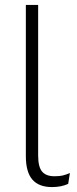

<svg xmlns="http://www.w3.org/2000/svg" viewBox="-20 -750 314 780"><path d="M135 -730V-118Q135 -72 151 -53Q167 -34 201 -34Q222 -34 234.5 -37Q247 -40 264 -47L257 -3Q229 10 191 10Q138 10 111.5 -20.5Q85 -51 85 -116V-730Z"/></svg>

Font: Work Sans Light
Style: Regular
Weight: 300
Designer: Wei Huang
Foundry: Wei Huang
Version: Version 2.012; ttfautohint (v1.8.3)